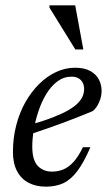

<svg xmlns="http://www.w3.org/2000/svg" viewBox="-20 -690 411 720"><path d="M248.5 -402.5Q219 -402.5 195.5 -385Q172 -367.5 154.2 -338.5Q136.5 -309.5 124.8 -274.8Q113 -240 107 -205Q101 -170 101 -141Q101 -89.5 121.5 -68Q142 -46.5 175 -46.5Q197.5 -46.5 217.2 -54.5Q237 -62.5 255.2 -82.2Q273.5 -102 291 -138H319Q294.5 -81 270.2 -48.8Q246 -16.5 217.8 -3.2Q189.5 10 152 10Q114.5 10 86.8 -4.8Q59 -19.5 43.8 -48.5Q28.5 -77.5 28.5 -120Q28.5 -172.5 40.8 -220Q53 -267.5 75.2 -306.8Q97.5 -346 126.8 -375Q156 -404 190.5 -420Q225 -436 261.5 -436Q296.5 -436 318.5 -423.8Q340.5 -411.5 350.8 -391.8Q361 -372 361 -349.5Q361 -328 351.8 -306.8Q342.5 -285.5 328 -273.5Q299 -261.5 270 -250Q241 -238.5 211.8 -227.8Q182.5 -217 153.2 -206.8Q124 -196.5 94.5 -187L96 -223Q144 -236.5 178.5 -250Q213 -263.5 235.8 -276.5Q258.5 -289.5 271.5 -302.8Q284.5 -316 290 -329.2Q295.5 -342.5 295.5 -356Q295.5 -370 290 -380.2Q284.5 -390.5 274.2 -396.5Q264 -402.5 248.5 -402.5ZM292.5 -504.5H262.5L165.5 -661.5V-670H262Z"/></svg>

Font: Newsreader 16pt
Style: Italic
Weight: 400
Italic angle: -17°
Designer: Hugues Gentile
Foundry: Production Type
Version: Version 1.003